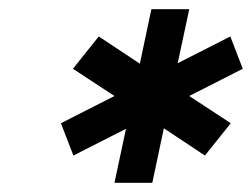

<svg xmlns="http://www.w3.org/2000/svg" viewBox="-20 -733 546 416"><path d="M480 -466 424 -396 335 -455 310 -337H228L253 -454L139 -396L112 -466L228 -525L138 -584L194 -654L283 -595L308 -713H390L365 -596L479 -654L506 -584L390 -525Z"/></svg>

Font: Epunda Sans
Style: Bold Italic
Weight: 700
Italic angle: -12.0243°
Designer: Simon Atzbach
Foundry: typofactur
Version: Version 2.204; ttfautohint (v1.8.4.7-5d5b)